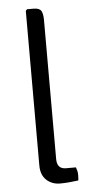

<svg xmlns="http://www.w3.org/2000/svg" viewBox="-53 -768 390 804"><g transform="rotate(-5 141.5 -365.5)"><path d="M159 -99.5Q159 -57.5 196.5 -57.5H238.5Q245 -40 245 -27Q245 -7 243.5 -2Q200 4 166.5 4Q133 4 109.8 -17.2Q86.5 -38.5 86.5 -79V-729L92.5 -735H119.5Q144.5 -735 151.8 -722.2Q159 -709.5 159 -684.5Z"/></g></svg>

Font: Signika-CLs Light
Style: CLs-Regular
Weight: 300
Version: Version 2.003;gftools[0.9.32]